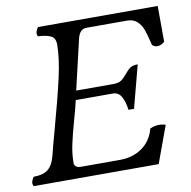

<svg xmlns="http://www.w3.org/2000/svg" viewBox="-101 -689 755 760"><g transform="rotate(-10 276.5 -308.5)"><path d="M95.7 -209.5Q76.2 -139.6 67.9 -105Q58.6 -68.4 38.8 -52.5Q19 -36.6 -19 -36.6Q-29.3 -23.9 -29.3 -9.3L-25.9 0H476.6L531.2 -148.9Q528.8 -149.4 520.5 -151.1Q512.2 -152.8 504.4 -152.8Q487.3 -152.8 468.3 -144.5Q456.1 -96.7 418.5 -69.8Q380.9 -43 328.6 -43H170.4Q159.2 -43 152.3 -48.3Q145.5 -53.7 145.5 -62.5Q145.5 -99.1 153.6 -136.5Q161.6 -173.8 177.2 -229.5Q191.9 -281.2 197.3 -306.6H346.7Q370.1 -306.6 381.6 -283.9Q393.1 -261.2 396 -232.4H418.5L463.4 -403.3Q443.4 -403.3 432.6 -395.8Q421.9 -388.2 410.2 -373.5Q397.9 -358.4 386.7 -350.8Q375.5 -343.3 354.5 -343.3H205.6L252 -542Q260.7 -581.1 288.6 -581.1H451.7Q477.1 -581.1 492.2 -566.9Q507.3 -552.7 514.4 -533.2Q521.5 -513.7 528.8 -482.9Q529.8 -479.5 532.2 -469.2Q542 -460.4 552.7 -460.4Q567.4 -460.4 582 -473.1L581.5 -617.2H100.6Q96.2 -611.8 93.3 -605Q90.3 -598.1 90.3 -591.3Q90.3 -588.9 91.8 -585.4Q93.3 -582 93.8 -581.1Q125 -580.1 144 -571.5Q163.1 -563 163.1 -536.1Q163.1 -481.4 145.3 -402.8Q127.4 -324.2 95.7 -209.5Z"/></g></svg>

Font: Radley
Style: Italic
Weight: 400
Italic angle: -12°
Designer: Vernon Adams
Foundry: Vernon Adams
Version: Version 1.003; ttfautohint (v1.6)